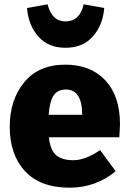

<svg xmlns="http://www.w3.org/2000/svg" viewBox="-20 -850 597 888"><path d="M105 -813 200 -830Q220 -751 283 -751Q349 -751 367 -830L462 -813Q456 -734 409.5 -681.5Q363 -629 283 -629Q203 -629 157 -681.5Q111 -734 105 -813ZM535 -275Q535 -269 532 -215H206Q213 -154 240.5 -131.5Q268 -109 319 -109Q375 -109 443 -156L515 -58Q423 18 302 18Q166 18 95.5 -58.5Q25 -135 25 -264Q25 -388 92 -469.5Q159 -551 282 -551Q399 -551 467 -478.5Q535 -406 535 -275ZM360 -319V-325Q358 -436 285 -436Q248 -436 229 -410Q210 -384 205 -319Z"/></svg>

Font: FiraGO ExtraBold
Style: Regular
Weight: 800
Designer: bBox Type
Foundry: bBox Type GmbH
Version: Version 1.001;PS 001.001;hotconv 1.0.88;makeotf.lib2.5.64775